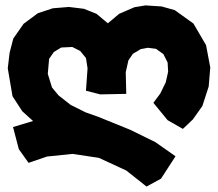

<svg xmlns="http://www.w3.org/2000/svg" viewBox="-20 -518 810 712"><path d="M519.5 -498 478.5 -491.2 421.9 -466.8 379.9 -431.6 337.9 -466.8 291 -485.4 235.4 -492.2 175.8 -487.3 120.1 -468.8 67.4 -429.7 29.3 -375 15.6 -322.3 8.8 -264.6 26.4 -161.1 62.5 -105.5 102.5 -69.3 28.3 -46.9 49.8 35.2 85.9 85.9 154.3 62.5 249 52.7 346.7 67.4 448.2 114.3 523.4 173.8 577.1 144.5 630.9 61.5 555.7 8.8 461.9 -37.1 343.8 -85 296.9 -101.6 242.2 -128.9 197.3 -164.1 172.9 -193.4 157.2 -244.1 162.1 -299.8 179.7 -325.2 207 -341.8 248 -343.8 277.3 -329.1 298.8 -302.7 304.7 -264.6 298.8 -181.6 351.6 -168 448.2 -169.9 446.3 -250 456.1 -293.9 472.7 -318.4 502 -335.9 528.3 -340.8 558.6 -336.9 585.9 -317.4 601.6 -286.1 603.5 -252 594.7 -212.9 574.2 -170.9 548.8 -136.7 601.6 -72.3 658.2 -40 695.3 -75.2 730.5 -125 753.9 -197.3 759.8 -267.6 744.1 -350.6 697.3 -430.7 627.9 -480.5 579.1 -494.1Z"/></svg>

Font: MaokenAssortedSans-TC
Style: Regular
Weight: 500
Version: Version 0.83